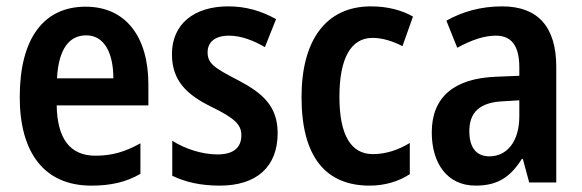

<svg xmlns="http://www.w3.org/2000/svg" viewBox="-20 -573 1829 603"><path d="M249 -552C117 -552 42 -452 42 -268C42 -96 117 10 267 10C328 10 376 -1 421 -27V-123C373 -96 331 -84 280 -84C200 -84 160 -137 158 -242H446V-308C446 -456 376 -552 249 -552ZM251 -462C308 -462 336 -406 336 -327H159C164 -419 197 -462 251 -462Z M852 -155C852 -240 804 -281 728 -321C652 -360 632 -374 632 -409C632 -441 656 -461 699 -461C737 -461 776 -446 812 -425L847 -513C800 -539 752 -553 697 -553C589 -553 520 -497 520 -403C520 -320 566 -276 643 -238C719 -201 738 -181 738 -148C738 -109 713 -88 663 -88C614 -88 560 -106 521 -131V-21C562 -1 611 10 670 10C786 10 852 -49 852 -155Z M1141 10C1188 10 1232 -3 1267 -26V-124C1231 -102 1192 -89 1151 -89C1082 -89 1046 -149 1046 -269C1046 -390 1082 -454 1150 -454C1181 -454 1213 -444 1244 -428L1277 -521C1242 -541 1197 -553 1145 -553C1004 -553 927 -447 927 -268C927 -79 1004 10 1141 10Z M1557 -553C1490 -553 1431 -536 1382 -508L1416 -423C1460 -447 1500 -461 1537 -461C1586 -461 1611 -430 1611 -361V-335L1538 -332C1406 -327 1336 -268 1336 -157C1336 -62 1383 10 1474 10C1543 10 1583 -17 1619 -74H1622L1642 0H1727V-363C1727 -488 1670 -553 1557 -553ZM1562 -255 1611 -258V-208C1611 -128 1572 -82 1517 -82C1478 -82 1454 -107 1454 -161C1454 -220 1486 -252 1562 -255Z"/></svg>

Font: Noto Sans Khmer Condensed SemiBold
Style: Regular
Weight: 600
Width: 3
Designer: Danh Hong and the Monotype Design Team
Foundry: Monotype Imaging Inc.
Version: Version 2.004